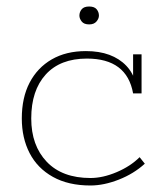

<svg xmlns="http://www.w3.org/2000/svg" viewBox="-20 -560 507 590"><path d="M258 10Q190 10 142.5 -16.5Q95 -43 71 -89.5Q47 -136 47 -196Q47 -260 71 -306Q95 -352 139 -377.5Q183 -403 244 -403Q285 -403 316 -391.5Q347 -380 368 -358Q389 -336 398 -303L389 -301V-393H415V-273H389Q370 -380 247 -380Q165 -380 120.5 -331Q76 -282 76 -196Q76 -113 123.5 -63Q171 -13 258 -13Q296 -13 338.5 -31Q381 -49 409 -77L425 -57Q391 -26 345 -8Q299 10 258 10ZM254 -485Q238 -485 231 -494Q224 -503 224 -512Q224 -523 231 -531.5Q238 -540 254 -540Q270 -540 277 -531.5Q284 -523 284 -512Q284 -503 276.5 -494Q269 -485 254 -485Z"/></svg>

Font: Rokkitt Thin
Style: Regular
Weight: 250
Version: Version 3.103